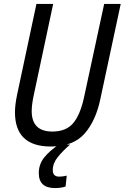

<svg xmlns="http://www.w3.org/2000/svg" viewBox="-20 -734 633 975"><path d="M238 10Q352 10 409.5 -55.5Q467 -121 490 -233L593 -714H509L407 -241Q388 -152 352 -109Q316 -66 246 -66Q141 -66 141 -170Q141 -202 151 -249L250 -714H165L67 -254Q56 -201 56 -164Q56 10 238 10ZM259 221Q292 221 313 213L319 158Q297 163 281 163Q248 163 248 130Q248 95 273.5 63.5Q299 32 336 0H279Q230 33 203.5 67Q177 101 177 145Q177 221 259 221Z"/></svg>

Font: Noto Sans UI SemiCondensed
Style: Italic
Weight: 400
Width: 4
Italic angle: -12°
Designer: Monotype Design Team
Foundry: Monotype Imaging Inc.
Version: Version 1.901